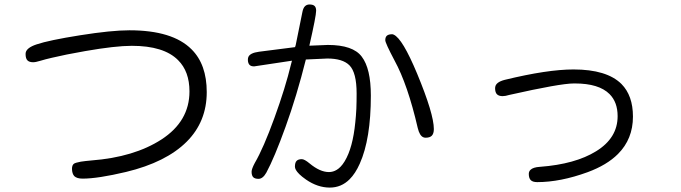

<svg xmlns="http://www.w3.org/2000/svg" viewBox="-20 -789 3040 857"><path d="M557.6 -653.8Q477.5 -653.8 337.6 -631.6Q197.8 -609.4 143.1 -590.8Q99.1 -576.2 94.7 -553.7Q94.2 -550.8 94.2 -547.9Q94.2 -527.8 102.5 -519.5Q110.8 -511.2 127.9 -511.2Q139.2 -511.2 160.6 -517.8Q182.1 -524.4 211.9 -531.2Q271 -545.4 360.4 -561Q495.1 -584.5 568.4 -584.5Q711.4 -584.5 774.9 -520.5Q825.7 -470.2 825.7 -380.9Q825.7 -247.6 700.7 -166.5Q578.6 -87.4 387.7 -72.8Q359.9 -70.3 340.8 -67.4Q317.4 -63 310.5 -58.6Q301.3 -52.2 301.3 -35.2Q301.8 -13.7 311.5 -2.9Q323.2 8.3 348.6 8.3Q417 8.3 542.5 -21.5Q721.2 -64.5 813.5 -156.7Q902.8 -246.1 902.8 -377.9Q902.8 -501.5 835 -568.8Q750.5 -653.8 557.6 -653.8Z M1730.5 -636.2Q1713.4 -636.2 1706.1 -628.9Q1699.7 -622.6 1699.7 -609.4Q1699.7 -597.2 1741.2 -518.6Q1799.8 -411.6 1844.7 -217.3Q1853 -183.1 1869.6 -176.3Q1874 -174.3 1879.9 -174.3Q1898.4 -174.3 1907.2 -183.1Q1916.5 -192.4 1916.5 -212.9Q1916.5 -280.3 1841.8 -460.4Q1776.4 -617.2 1737.3 -634.3Q1733.4 -636.2 1730.5 -636.2ZM1571.8 -371.6Q1571.8 -354 1571.5 -336.9Q1571.3 -319.8 1570.6 -303.7Q1569.8 -287.6 1568.6 -272.5Q1567.4 -257.3 1565.9 -243.2Q1554.7 -128.9 1518.6 -69.3Q1509.3 -54.2 1500.5 -45.2Q1491.7 -36.1 1483.4 -31.2Q1466.8 -21 1448.2 -21Q1408.2 -21 1361.8 -59.6Q1338.9 -78.6 1327.1 -78.6Q1311.5 -78.6 1304 -71Q1296.4 -63.5 1296.4 -44.9Q1296.4 -38.6 1300.8 -30.5Q1305.2 -22.5 1315.9 -11.7Q1326.7 -1 1346.2 12.7Q1397.9 48.3 1452.1 48.3Q1503.4 48.3 1540.5 11.2Q1566.4 -14.6 1585.9 -58.6Q1635.3 -168.9 1635.3 -362.3Q1635.3 -482.9 1594.7 -536.1Q1555.7 -588.4 1443.4 -588.4L1360.8 -585Q1391.1 -717.8 1391.1 -741.2Q1391.1 -755.4 1384.3 -762.2Q1377.4 -769 1361.3 -769Q1349.1 -769 1341.1 -761Q1333 -752.9 1329.6 -734.4L1299.8 -587.4L1296.9 -578.6L1136.2 -558.1Q1095.7 -552.7 1088.4 -534.2Q1086.4 -529.3 1086.4 -522Q1086.4 -514.6 1088.4 -508.8Q1090.3 -502.9 1093.8 -499.5Q1100.1 -492.7 1114.3 -492.7L1283.2 -518.1L1279.3 -503.4Q1253.9 -397.5 1204.8 -262.5Q1155.8 -127.4 1117.2 -61.5Q1103 -34.7 1103 -22.5Q1103 -5.4 1110.4 2Q1117.7 9.3 1133.8 9.3Q1153.3 9.3 1168.9 -18.6Q1204.6 -84.5 1254.6 -222.9Q1304.7 -361.3 1345.2 -523.4L1441.4 -527.8Q1509.3 -527.8 1539.6 -497.6Q1571.8 -465.3 1571.8 -371.6Z M2540 -479Q2423.3 -479 2232.9 -432.6Q2193.4 -422.4 2190.4 -400.4Q2189.9 -397.9 2189.9 -395.5Q2189.9 -376.5 2198.2 -368.2Q2206.5 -359.9 2223.6 -359.9Q2235.8 -359.9 2252.9 -365.2Q2480.5 -416.5 2541.5 -416.5Q2543.9 -416.5 2545.9 -416.5Q2653.3 -416.5 2700.7 -369.1Q2736.8 -333 2736.8 -270.5Q2736.8 -172.9 2640.6 -113.8Q2547.4 -56.2 2390.6 -44.4H2390.1Q2359.4 -42.5 2347.7 -30.8Q2340.3 -23.4 2340.3 -12.7Q2340.3 6.3 2349.1 15.1Q2357.9 23.9 2377.9 23.9Q2481.4 23.9 2603 -20.5Q2689 -52.2 2738.3 -101.6Q2805.2 -168.5 2805.2 -268.6Q2805.2 -362.3 2753.9 -414.1Q2688.5 -479 2540 -479Z"/></svg>

Font: YuPearl-ExtraLight
Style: ExtraLight
Weight: 200
Designer: Max Yao
Foundry: Max-Everyday
Version: Version 1.011; ttfautohint (v1.8.3)